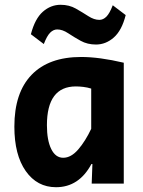

<svg xmlns="http://www.w3.org/2000/svg" viewBox="-20 -767 597 802"><path d="M214 15Q135 15 87.5 -52.5Q40 -120 40 -238Q40 -380 112 -454.5Q184 -529 319 -529Q395 -529 497 -505V0H363L366 -82H362Q310 15 214 15ZM244 -108Q277 -108 307 -143Q337 -178 361 -229V-397Q345 -402 328 -404Q311 -406 297 -406Q176 -406 176 -244Q176 -181 194 -144.5Q212 -108 244 -108ZM381 -581Q345 -581 317 -596.5Q289 -612 265 -628Q241 -644 219 -644Q203 -644 189.5 -630.5Q176 -617 163 -583L109 -624Q126 -689 159 -718Q192 -747 233 -747Q269 -747 297 -731Q325 -715 349 -699.5Q373 -684 395 -684Q411 -684 424.5 -697.5Q438 -711 451 -745L505 -704Q489 -640 455.5 -610.5Q422 -581 381 -581Z"/></svg>

Font: Secular One
Style: Regular
Weight: 400
Designer: Michal Sahar
Foundry: Hagilda
Version: Version 1.002; ttfautohint (v1.8.4.7-5d5b);gftools[0.9.29]